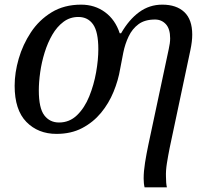

<svg xmlns="http://www.w3.org/2000/svg" viewBox="-20 -566 915 826"><path d="M602 240Q600 232 599 222Q598 212 598 202Q598 171 604 133.5Q610 96 618 58L706 -355Q712 -381 712 -401Q712 -442 693.5 -462Q675 -482 647 -482Q603 -482 576 -462Q549 -442 533.5 -409.5Q518 -377 510.5 -340Q503 -303 497 -270Q489 -221 468.5 -171Q448 -121 414.5 -80.5Q381 -40 333.5 -15Q286 10 223 10Q144 10 93.5 -41.5Q43 -93 43 -197Q43 -253 60.5 -313.5Q78 -374 113 -427Q148 -480 202 -513Q256 -546 329 -546Q388 -546 432 -513.5Q476 -481 495 -423H501Q535 -482 579 -514Q623 -546 678 -546Q739 -546 773 -514Q807 -482 807 -417Q807 -402 805 -385.5Q803 -369 799 -350L710 70Q703 105 698 136.5Q693 168 694 194Q694 223 698 240ZM234 -39Q279 -39 311.5 -70.5Q344 -102 364 -151.5Q384 -201 393.5 -255Q403 -309 403 -354Q403 -429 380.5 -461Q358 -493 317 -493Q281 -493 253 -472Q225 -451 205 -416.5Q185 -382 172 -340Q159 -298 153 -255.5Q147 -213 147 -177Q147 -101 170.5 -70Q194 -39 234 -39Z"/></svg>

Font: NotoSerif-Italic
Style: Regular
Weight: 400
Italic angle: -12°
Designer: Monotype Design Team
Foundry: Monotype Imaging Inc.
Version: Version 2.007; ttfautohint (v1.8) -l 8 -r 50 -G 200 -x 14 -D